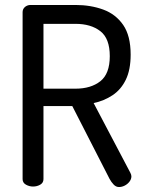

<svg xmlns="http://www.w3.org/2000/svg" viewBox="-20 -751 579 773"><path d="M459 2Q447 2 437.5 -8Q428 -18 421 -31L271 -324H155V-30Q155 -15 142 -7.5Q129 0 113 0Q98 0 84.5 -7.5Q71 -15 71 -30V-702Q71 -714 79.5 -722Q88 -730 101 -731H284Q345 -731 395.5 -712.5Q446 -694 476 -650.5Q506 -607 506 -531Q506 -470 486.5 -430Q467 -390 433 -367.5Q399 -345 357 -336L505 -55Q507 -51 508 -47.5Q509 -44 509 -41Q509 -30 501.5 -20Q494 -10 482.5 -4Q471 2 459 2ZM155 -394H284Q346 -394 384 -424Q422 -454 422 -525Q422 -596 384 -625.5Q346 -655 284 -655H155Z"/></svg>

Font: Dosis ExtraLight Medium
Style: Regular
Weight: 500
Version: Version 3.001; ttfautohint (v1.8.2)